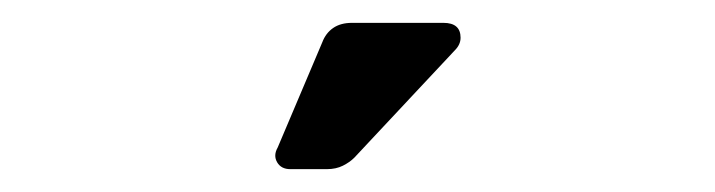

<svg xmlns="http://www.w3.org/2000/svg" viewBox="-20 -781 626 168"><path d="M234 -633Q226 -633 222.5 -639Q219 -645 223 -652L262 -744Q265 -752 271.5 -756.5Q278 -761 288 -761H368Q383 -761 383 -748Q383 -742 378 -737L290 -643Q286 -639 280 -636Q274 -633 266 -633Z"/></svg>

Font: Miriam Libre Medium
Style: Regular
Weight: 500
Version: Version 2.000